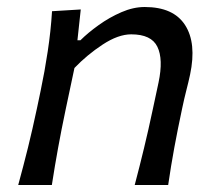

<svg xmlns="http://www.w3.org/2000/svg" viewBox="-20 -528 622 548"><path d="M32 0Q47 -55 59.8 -106.5Q72.5 -158 85.5 -219L96 -269Q107.5 -323.5 116.2 -381.2Q125 -439 128.5 -496L210.5 -501L201 -413H209.5Q231 -434.5 261.8 -456.5Q292.5 -478.5 326.5 -493.2Q360.5 -508 393 -508Q475 -508 508.2 -456.5Q541.5 -405 522.5 -315Q518 -294 512 -270.8Q506 -247.5 500 -219Q487 -158 477.5 -106.5Q468 -55 460 0H364.5Q379 -55 391.2 -105.8Q403.5 -156.5 416 -215.5L432.5 -292.5Q446.5 -359 429.2 -394.5Q412 -430 354.5 -430Q317.5 -430 273 -400.8Q228.5 -371.5 192.5 -334L167.5 -216Q155 -156.5 145.8 -105.8Q136.5 -55 128 0Z"/></svg>

Font: Commissioner Flair
Style: Italic
Weight: 400
Italic angle: -12°
Designer: Kostas Bartsokas
Foundry: Kostas Bartsokas
Version: Version 1.000; ttfautohint (v1.8.3)